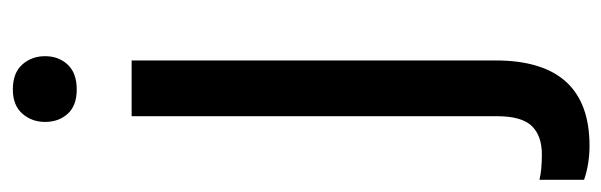

<svg xmlns="http://www.w3.org/2000/svg" viewBox="-384 -410 974 311"><g transform="rotate(-90 103.5 -254.0)"><path d="M161.6 -528.3H71.3V63C71.3 90 66 109 55.4 119.9C44.8 130.8 29.5 136.2 9.3 136.2C-7.6 136.2 -21.3 134.9 -31.7 132.3V204.6C-14.8 210.4 3.6 213.4 23.4 213.4C115.6 213.4 161.6 162.6 161.6 61ZM62 -668.5C62 -653.8 66.4 -641.6 75.2 -631.8C84 -622.1 97.2 -617.2 114.7 -617.2C132.3 -617.2 145.7 -622.1 154.8 -631.8C163.9 -641.6 168.5 -653.8 168.5 -668.5C168.5 -683.1 163.9 -695.5 154.8 -705.6C145.7 -715.7 132.3 -720.7 114.7 -720.7C97.5 -720.7 84.4 -715.6 75.4 -705.3C66.5 -695.1 62 -682.8 62 -668.5Z"/></g></svg>

Font: Roboto1
Style: rg
Weight: 400
Designer: Google
Version: Version 2.137; 2017